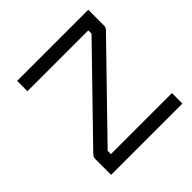

<svg xmlns="http://www.w3.org/2000/svg" viewBox="-150 -719 792 792"><g transform="rotate(-45 246.0 -323.0)"><path d="M475 -506Q475 -494 466 -485L120 -129V-110H476V-49H60V-141Q60 -153 69 -162L415 -518V-537H60V-597H475Z"/></g></svg>

Font: IBM 3270 Semi-Condensed
Style: Condensed
Weight: 400
Monospace: yes
Version: Version 2.3.1